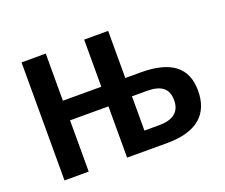

<svg xmlns="http://www.w3.org/2000/svg" viewBox="-95 -684 971 827"><g transform="rotate(-20 391.0 -270.5)"><path d="M468 -541H358V-325H182V-541H71V0H182V-235H358V0H542C680 0 744 -61 744 -167C744 -273 677 -325 538 -325H468ZM535 -241C601 -241 633 -218 633 -163C633 -108 596 -84 536 -84H468V-241Z"/></g></svg>

Font: Noto Sans UI SemiCondensed Medium
Style: Regular
Weight: 500
Width: 4
Designer: Monotype Design Team
Foundry: Monotype Imaging Inc.
Version: Version 1.901